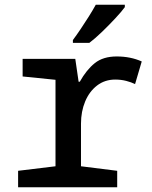

<svg xmlns="http://www.w3.org/2000/svg" viewBox="-20 -786 640 806"><path d="M56 0V-69L213 -88V-451L75 -465V-539H296L310 -443H315Q343 -493 378 -521Q413 -549 470 -549Q528 -549 575 -528L547 -433Q531 -441 509.5 -446.5Q488 -452 464 -452Q420 -452 387.5 -427Q355 -402 337.5 -360Q320 -318 320 -267V-88L472 -69V0ZM286 -618Q301 -638 318.5 -664Q336 -690 353 -717Q370 -744 382 -766H504V-756Q491 -738 464.5 -709.5Q438 -681 408.5 -652.5Q379 -624 355 -606H286Z"/></svg>

Font: Noto Sans Mono Medium
Style: Regular
Weight: 500
Designer: Monotype Design Team
Foundry: Monotype Imaging Inc.
Version: Version 2.014